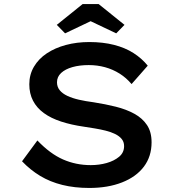

<svg xmlns="http://www.w3.org/2000/svg" viewBox="-20 -920 867 950"><path d="M422 10Q349 10 288.5 -5Q228 -20 179 -49.5Q130 -79 89 -122L165 -225Q228 -159 292 -131Q356 -103 429 -103Q471 -103 508 -113.5Q545 -124 569.5 -144.5Q594 -165 594 -197Q594 -218 582 -232.5Q570 -247 549.5 -257Q529 -267 503 -273.5Q477 -280 449.5 -284.5Q422 -289 396 -293Q333 -302 282.5 -318.5Q232 -335 197 -360.5Q162 -386 143.5 -421.5Q125 -457 125 -503Q125 -551 148 -590Q171 -629 211.5 -656Q252 -683 306 -697.5Q360 -712 422 -712Q489 -712 544 -698Q599 -684 640.5 -657.5Q682 -631 711 -595L631 -504Q605 -535 571.5 -556Q538 -577 499.5 -587.5Q461 -598 419 -598Q374 -598 338.5 -588Q303 -578 282.5 -559Q262 -540 262 -513Q262 -490 275.5 -473.5Q289 -457 313.5 -445.5Q338 -434 371 -426.5Q404 -419 443 -414Q501 -405 553 -392Q605 -379 645 -357Q685 -335 707.5 -301Q730 -267 730 -216Q730 -146 692 -95.5Q654 -45 584 -17.5Q514 10 422 10ZM302 -755 261 -797 389 -900H468L596 -797L555 -755L414 -822H443Z"/></svg>

Font: Lexend Mega Medium
Style: Regular
Weight: 500
Version: Version 1.007